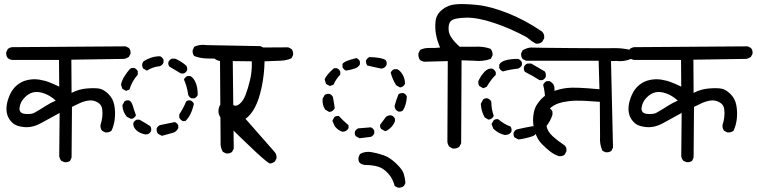

<svg xmlns="http://www.w3.org/2000/svg" viewBox="-20 -784 3650 926"><path d="M290 -2 275.4 -8.8Q267.6 -18.6 265.6 -30.3L267.6 -239.3Q221.7 -214.8 180.2 -191.4Q138.7 -168 99.6 -170.9Q60.5 -173.8 42 -189.9Q23.4 -206.1 16.1 -227.5Q8.8 -249 12.2 -274.9Q15.6 -300.8 28.3 -328.6Q41 -356.4 63.5 -374.5Q85.9 -392.6 114.3 -398.4Q142.6 -404.3 169.9 -399.9Q197.3 -395.5 220.2 -386.2Q243.2 -377 265.6 -366.2L264.6 -495.1H39.1Q26.4 -496.1 17.6 -503.9Q8.8 -514.6 9.8 -531.2L17.6 -547.9Q31.2 -558.6 49.8 -556.6L585.9 -560.5L601.6 -552.7Q611.3 -542 609.4 -524.4L601.6 -509.8Q590.8 -502 579.1 -500L324.2 -496.1L325.2 -335.9Q360.4 -354.5 399.9 -357.4Q439.5 -360.4 460 -356.4Q480.5 -352.5 502.9 -330.6Q525.4 -308.6 531.2 -276.9Q537.1 -245.1 533.7 -212.4Q530.3 -179.7 517.6 -153.3Q504.9 -143.6 487.3 -145.5L472.7 -153.3Q462.9 -164.1 464.8 -181.6Q470.7 -199.2 473.1 -218.8Q475.6 -238.3 472.7 -259.3Q469.7 -280.3 448.7 -291.5Q427.7 -302.7 404.8 -298.8Q381.8 -294.9 363.8 -286.1Q345.7 -277.3 327.1 -268.6L325.2 -24.4L318.4 -8.8Q307.6 0 290 -2ZM149.4 -242.2Q173.8 -255.9 198.7 -272Q223.6 -288.1 249 -298.8Q223.6 -322.3 194.3 -333Q165 -343.8 141.6 -338.9Q118.2 -334 97.7 -312.5Q77.1 -291 74.2 -263.7Q71.3 -236.3 104 -234.4Q136.7 -232.4 149.4 -242.2Z M1070.3 -43.9 1054.7 -51.8Q1042 -73.2 1043.9 -100.6L1041 -501Q1009.8 -501 977.5 -502Q945.3 -502.9 917 -513.7Q907.2 -524.4 909.2 -542L917 -558.6Q943.4 -571.3 976.6 -566.4L1236.3 -561.5L1252 -553.7Q1261.7 -542 1259.8 -524.4L1252 -508.8Q1241.2 -501 1228.5 -500H1102.5L1107.4 -67.4L1099.6 -51.8Q1087.9 -42 1070.3 -43.9ZM760.7 -128.9 742.2 -138.7Q734.4 -148.4 735.4 -164.1Q740.2 -175.8 752 -180.7Q788.1 -187.5 823.2 -195.3Q835 -190.4 839.8 -178.7V-166Q831.1 -148.4 814.5 -143.6ZM680.7 -135.7Q654.3 -140.6 637.7 -155.8Q621.1 -170.9 623 -190.4Q627.9 -202.1 639.6 -207H652.3Q690.4 -185.5 704.1 -175.8Q710.9 -168 709 -153.3Q704.1 -141.6 692.4 -136.7ZM861.3 -200.2Q849.6 -206.1 844.7 -216.8V-232.4Q864.3 -261.7 877.9 -294.9Q885.7 -301.8 898.4 -299.8Q910.2 -294.9 915 -283.2Q902.3 -225.6 874 -200.2ZM611.3 -210.9 591.8 -220.7Q571.3 -245.1 570.3 -276.4L580.1 -294.9Q589.8 -301.8 602.5 -299.8Q614.3 -294.9 620.1 -274.9Q626 -254.9 635.7 -228.5Q630.9 -216.8 619.1 -211.9ZM904.3 -309.6Q892.6 -314.5 887.7 -326.2Q882.8 -365.2 867.2 -400.4Q872.1 -412.1 883.8 -417H898.4Q914.1 -408.2 923.8 -385.3Q933.6 -362.3 933.6 -326.2Q928.7 -314.5 917 -309.6ZM587.9 -345.7 570.3 -355.5 563.5 -376Q568.4 -397.5 580.1 -416Q591.8 -434.6 606.4 -451.2Q614.3 -458 627.9 -456.1Q639.6 -451.2 644.5 -440.4V-423.8Q616.2 -392.6 604.5 -352.5ZM852.5 -429.7 796.9 -462.9Q790 -471.7 792 -484.4Q796.9 -496.1 808.6 -501H825.2Q852.5 -489.3 877.9 -467.8Q883.8 -460 882.8 -446.3Q877.9 -434.6 866.2 -429.7ZM688.5 -443.4 670.9 -453.1Q664.1 -462.9 666 -476.6L671.9 -488.3Q688.5 -499 709 -505.9Q729.5 -512.7 752 -512.7Q763.7 -507.8 768.6 -496.1V-482.4Q763.7 -469.7 751 -464.8Q717.8 -461.9 688.5 -443.4Z M1282.2 4.9Q1259.8 -1 1046.9 -212.9Q1031.2 -232.4 1033.7 -252.9Q1036.1 -273.4 1046.9 -284.2Q1057.6 -294.9 1073.7 -291Q1089.8 -287.1 1103.5 -277.8Q1117.2 -268.6 1134.8 -282.2Q1152.3 -295.9 1164.1 -325.7Q1175.8 -355.5 1186 -398.4Q1196.3 -441.4 1194.3 -488.3L1039.1 -490.2Q1026.4 -492.2 1016.6 -500Q1007.8 -512.7 1008.8 -529.3L1016.6 -545.9Q1027.3 -555.7 1044.9 -553.7L1370.1 -555.7L1385.7 -547.9Q1395.5 -537.1 1393.6 -518.6L1385.7 -502.9Q1362.3 -492.2 1333.5 -491.2Q1304.7 -490.2 1255.9 -488.3Q1254.9 -425.8 1242.2 -364.7Q1229.5 -303.7 1209.5 -266.1Q1189.5 -228.5 1164.1 -210.9L1304.7 -50.8Q1315.4 -38.1 1313.5 -20.5L1305.7 -4.9Q1294.9 2.9 1282.2 4.9Z M1899.4 121.1 1883.8 113.3Q1875 78.1 1852.1 52.7Q1829.1 27.3 1802.7 19.5Q1776.4 11.7 1739.3 11.7Q1726.6 9.8 1715.8 2.9Q1707 -7.8 1709 -24.4L1715.8 -41Q1741.2 -55.7 1772 -50.3Q1802.7 -44.9 1831.5 -34.7Q1860.4 -24.4 1890.6 4.4Q1920.9 33.2 1927.2 54.2Q1933.6 75.2 1935.5 98.6L1927.7 113.3Q1917 122.1 1899.4 121.1ZM1713.9 -117.2 1696.3 -127Q1689.5 -134.8 1691.4 -148.4Q1696.3 -160.2 1708 -165L1768.6 -169.9Q1780.3 -165 1785.2 -153.3V-140.6Q1780.3 -128.9 1768.6 -124ZM1631.8 -148.4Q1610.4 -155.3 1594.7 -174.8L1583 -201.2L1592.8 -219.7Q1600.6 -225.6 1614.3 -224.6Q1635.7 -201.2 1661.1 -179.7V-167Q1656.2 -155.3 1643.6 -150.4ZM1836.9 -151.4 1818.4 -162.1Q1811.5 -169.9 1813.5 -182.6L1841.8 -220.7Q1853.5 -229.5 1868.2 -227.5Q1879.9 -222.7 1884.8 -210.9V-198.2Q1873 -169.9 1844.7 -153.3ZM1567.4 -244.1 1547.9 -255.9Q1533.2 -278.3 1536.1 -308.6L1545.9 -326.2Q1556.6 -333 1569.3 -331.1Q1581.1 -326.2 1585.9 -315.4Q1589.8 -294.9 1594.7 -262.7Q1588.9 -251 1578.1 -246.1ZM1901.4 -246.1Q1889.6 -251 1884.8 -262.7L1882.8 -272.5Q1890.6 -301.8 1902.3 -330.1Q1912.1 -335.9 1925.8 -335Q1937.5 -330.1 1942.4 -318.4Q1939.5 -275.4 1922.9 -251Q1914.1 -244.1 1901.4 -246.1ZM1909.2 -362.3 1890.6 -373Q1873 -400.4 1864.3 -433.6Q1869.1 -445.3 1880.9 -450.2H1896.5Q1911.1 -442.4 1921.9 -423.8Q1932.6 -405.3 1933.6 -380.9Q1928.7 -369.1 1918 -364.3ZM1571.3 -369.1 1552.7 -378.9 1545.9 -400.4Q1551.8 -420.9 1590.8 -455.1H1604.5Q1616.2 -450.2 1621.1 -438.5V-423.8Q1599.6 -402.3 1588.9 -376ZM1648.4 -443.4Q1637.7 -448.2 1631.8 -460V-475.6Q1640.6 -490.2 1699.2 -503.9Q1710.9 -499 1715.8 -487.3V-473.6Q1709 -460 1690.9 -453.6Q1672.9 -447.3 1648.4 -443.4ZM1818.4 -453.1Q1785.2 -460 1752 -467.8Q1744.1 -477.5 1745.1 -492.2Q1751 -503.9 1761.7 -508.8Q1823.2 -506.8 1839.8 -494.1Q1846.7 -485.4 1844.7 -472.7Q1839.8 -460 1828.1 -455.1Z M2164.1 -67.4 2147.5 -76.2Q2139.6 -85.9 2137.7 -99.6L2139.6 -489.3L2023.4 -486.3L2005.9 -494.1Q1996.1 -507.8 1998 -526.4L2005.9 -543Q2026.4 -553.7 2052.2 -552.7Q2078.1 -551.8 2102.5 -554.7Q2088.9 -585.9 2083 -617.2Q2077.1 -648.4 2080.6 -681.2Q2084 -713.9 2111.8 -736.8Q2139.6 -759.8 2177.7 -763.2Q2215.8 -766.6 2279.8 -760.3Q2343.8 -753.9 2427.2 -721.2Q2510.7 -688.5 2592.8 -632.8Q2607.4 -620.1 2604.5 -599.6L2595.7 -583Q2584 -572.3 2565.4 -573.2L2543.9 -585.9L2520.5 -604.5Q2443.4 -646.5 2363.3 -673.3Q2283.2 -700.2 2227.1 -698.7Q2170.9 -697.3 2155.8 -683.6Q2140.6 -669.9 2144 -636.2Q2147.5 -602.5 2197.3 -558.6H2269.5Q2309.6 -561.5 2345.7 -548.8Q2357.4 -535.2 2355.5 -516.6L2346.7 -500Q2309.6 -486.3 2264.6 -491.2L2206.1 -493.2L2204.1 -92.8L2195.3 -76.2Q2183.6 -66.4 2164.1 -67.4ZM2480.5 -111.3 2461.9 -121.1Q2455.1 -129.9 2457 -143.6Q2461.9 -155.3 2473.6 -160.2Q2511.7 -168.9 2550.8 -175.8Q2562.5 -169.9 2567.4 -158.2V-145.5Q2562.5 -132.8 2550.8 -127.9Q2518.6 -116.2 2480.5 -111.3ZM2415 -132.8Q2387.7 -138.7 2366.2 -157.2L2359.4 -163.1L2350.6 -185.5L2361.3 -204.1Q2369.1 -210.9 2382.8 -209Q2413.1 -183.6 2442.4 -173.8Q2448.2 -165 2447.3 -151.4Q2442.4 -139.6 2429.7 -134.8ZM2595.7 -165 2577.1 -175.8Q2570.3 -183.6 2572.3 -197.3Q2590.8 -227.5 2606.4 -257.8Q2614.3 -264.6 2627.9 -262.7Q2639.6 -257.8 2644.5 -246.1V-230.5Q2634.8 -199.2 2612.3 -171.9ZM2335.9 -207 2317.4 -217.8Q2300.8 -248 2298.8 -283.2L2310.5 -304.7Q2319.3 -311.5 2332 -309.6Q2344.7 -304.7 2349.6 -293Q2349.6 -257.8 2361.3 -225.6Q2356.4 -213.9 2344.7 -209ZM2627.9 -274.4Q2614.3 -281.2 2609.4 -294.9Q2609.4 -336.9 2599.6 -375Q2604.5 -386.7 2616.2 -392.6H2630.9Q2648.4 -383.8 2653.3 -367.2L2658.2 -291Q2653.3 -279.3 2641.6 -274.4ZM2310.5 -358.4 2292 -369.1Q2285.2 -378.9 2287.1 -392.6Q2298.8 -418.9 2316.4 -437.5Q2334 -456.1 2354.5 -453.1Q2366.2 -447.3 2371.1 -435.5V-422.9Q2350.6 -404.3 2327.1 -365.2ZM2582 -397.5Q2548.8 -418.9 2511.7 -437.5Q2504.9 -447.3 2506.8 -460.9Q2511.7 -472.7 2523.4 -477.5H2542L2607.4 -439.5Q2614.3 -429.7 2612.3 -414.1Q2607.4 -402.3 2595.7 -397.5ZM2405.3 -439.5Q2393.6 -444.3 2387.7 -456.1V-471.7Q2394.5 -486.3 2418.5 -493.2Q2442.4 -500 2478.5 -500Q2491.2 -495.1 2497.1 -483.4V-469.7Q2491.2 -458 2478.5 -453.1Q2440.4 -449.2 2405.3 -439.5Z M2900.4 -49.8 2885.7 -56.6Q2871.1 -87.9 2874 -125L2873 -293Q2835.9 -295.9 2796.4 -297.9Q2756.8 -299.8 2726.1 -296.4Q2695.3 -293 2672.9 -285.2Q2650.4 -277.3 2633.3 -262.2Q2616.2 -247.1 2613.8 -227.1Q2611.3 -207 2615.2 -179.2Q2619.1 -151.4 2644 -128.4Q2668.9 -105.5 2704.1 -82Q2713.9 -71.3 2711.9 -54.7L2704.1 -39.1Q2692.4 -28.3 2673.8 -31.2Q2652.3 -39.1 2634.3 -52.7Q2616.2 -66.4 2593.8 -88.9Q2571.3 -111.3 2560.1 -147.9Q2548.8 -184.6 2551.3 -215.8Q2553.7 -247.1 2562 -265.6Q2570.3 -284.2 2589.4 -305.2Q2608.4 -326.2 2642.6 -340.8Q2676.8 -355.5 2716.8 -359.9Q2756.8 -364.3 2871.1 -353.5L2867.2 -491.2H2516.6L2501 -499Q2492.2 -509.8 2493.2 -526.4L2501 -542Q2527.3 -555.7 2543 -554.7Q2558.6 -553.7 2733.4 -552.2Q2908.2 -550.8 2943.4 -551.8Q2978.5 -552.7 3023.4 -543Q3033.2 -532.2 3031.2 -514.6L3023.4 -500Q2991.2 -485.4 2951.2 -490.2L2926.8 -489.3L2936.5 -72.3L2928.7 -56.6Q2918 -47.9 2900.4 -49.8Z M3290 -2 3275.4 -8.8Q3267.6 -18.6 3265.6 -30.3L3267.6 -239.3Q3221.7 -214.8 3180.2 -191.4Q3138.7 -168 3099.6 -170.9Q3060.5 -173.8 3042 -189.9Q3023.4 -206.1 3016.1 -227.5Q3008.8 -249 3012.2 -274.9Q3015.6 -300.8 3028.3 -328.6Q3041 -356.4 3063.5 -374.5Q3085.9 -392.6 3114.3 -398.4Q3142.6 -404.3 3169.9 -399.9Q3197.3 -395.5 3220.2 -386.2Q3243.2 -377 3265.6 -366.2L3264.6 -495.1H3039.1Q3026.4 -496.1 3017.6 -503.9Q3008.8 -514.6 3009.8 -531.2L3017.6 -547.9Q3031.2 -558.6 3049.8 -556.6L3585.9 -560.5L3601.6 -552.7Q3611.3 -542 3609.4 -524.4L3601.6 -509.8Q3590.8 -502 3579.1 -500L3324.2 -496.1L3325.2 -335.9Q3360.4 -354.5 3399.9 -357.4Q3439.5 -360.4 3460 -356.4Q3480.5 -352.5 3502.9 -330.6Q3525.4 -308.6 3531.2 -276.9Q3537.1 -245.1 3533.7 -212.4Q3530.3 -179.7 3517.6 -153.3Q3504.9 -143.6 3487.3 -145.5L3472.7 -153.3Q3462.9 -164.1 3464.8 -181.6Q3470.7 -199.2 3473.1 -218.8Q3475.6 -238.3 3472.7 -259.3Q3469.7 -280.3 3448.7 -291.5Q3427.7 -302.7 3404.8 -298.8Q3381.8 -294.9 3363.8 -286.1Q3345.7 -277.3 3327.1 -268.6L3325.2 -24.4L3318.4 -8.8Q3307.6 0 3290 -2ZM3149.4 -242.2Q3173.8 -255.9 3198.7 -272Q3223.6 -288.1 3249 -298.8Q3223.6 -322.3 3194.3 -333Q3165 -343.8 3141.6 -338.9Q3118.2 -334 3097.7 -312.5Q3077.1 -291 3074.2 -263.7Q3071.3 -236.3 3104 -234.4Q3136.7 -232.4 3149.4 -242.2Z"/></svg>

Font: JasonHandwriting2
Style: Regular
Weight: 400
Version: Version 1.05.10